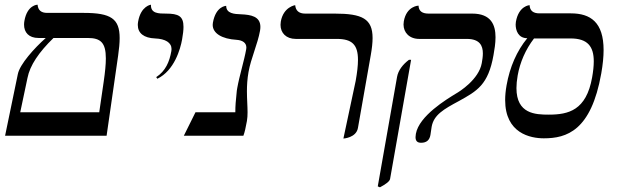

<svg xmlns="http://www.w3.org/2000/svg" viewBox="-20 -579 2650 819"><path d="M208.2 -417H354.2C409.3 -417 431.5 -397.1 431.5 -329.8C431.5 -304.2 428.3 -271.8 422.4 -231L403.3 -100H66.3L97.1 -246C107.6 -300 145.5 -356 208.2 -417ZM1.7 0H434.7L483.8 -341C488 -370.4 490.4 -395.3 490.4 -416.5C490.4 -499.3 453.3 -524 337.1 -524H181.1C155.1 -524 142.2 -536 140.3 -559C140.3 -559 96.3 -559 84.1 -490C83.1 -484.5 82.6 -479.1 82.6 -473.9C82.6 -440.9 102.7 -417 144.2 -417H175.2C126.7 -374 64.5 -305 56.1 -263Z M651.1 -243C723.3 -278 749.4 -369 756.8 -411C760.6 -432.7 762.7 -450.3 762.7 -464.5C762.7 -510 741.5 -521 688.2 -521C657.2 -521 622.2 -521 623.9 -559C623.9 -559 581 -554 569.2 -487C568.3 -481.9 567.8 -477.1 567.8 -472.6C567.8 -437.3 594 -416.8 641.5 -415C685.7 -413.2 711.7 -397.3 711.7 -369.7C711.7 -366.9 711.5 -364 710.9 -361C702.8 -315 686 -276 646.4 -250Z M1040.1 -272C1050.3 -330 1079.1 -391 1089.2 -448C1090.2 -453.9 1090.7 -459.4 1090.7 -464.3C1090.7 -509.5 1049.6 -516.2 1008.5 -518C979.7 -519 945 -521 944.8 -554C944.8 -554 900.8 -554 888.1 -482C887.6 -478.9 887.3 -475.8 887.3 -472.9C887.3 -437.6 925.4 -412.7 990.3 -409C1014.2 -407.2 1030.9 -396.6 1030.9 -376.3C1030.9 -374 1030.7 -371.6 1030.2 -369C1021.6 -320 1001.3 -256 992.1 -204C990.7 -196 989.3 -188 989.1 -181C986 -152 983.7 -128 983.8 -100H813.8L764.2 0H1018.2C1023.6 -14 1028.3 -35 1033.3 -63C1035.3 -74.6 1036 -87 1036 -100.3C1036 -126.5 1033.3 -156 1033.3 -189.5C1033.3 -214.6 1034.8 -242 1040.1 -272Z M1444.8 12C1444.8 12 1499.4 9 1506.8 -33L1561.6 -344C1566.6 -372.3 1569.3 -396.4 1569.3 -416.7C1569.3 -499.1 1524.9 -521 1407.8 -521H1281.8C1254.8 -521 1241.1 -534 1239.2 -557C1239.2 -557 1188.9 -550 1177.8 -487C1177 -482.2 1176.6 -477.5 1176.6 -473C1176.6 -438.7 1200.3 -413 1241.8 -413H1416.8C1481.2 -413 1507 -388.9 1507 -323.5C1507 -299.5 1503.6 -270 1497.2 -234Z M1600.7 220C1625 207 1642.1 195 1644 184L1733.6 -324H1724.6C1698.1 -304 1678.7 -279 1673.7 -251L1591.4 216ZM1821.2 -38C1830.2 -89 1872.4 -113 1937.6 -148C2015.1 -191 2062.7 -217 2085.1 -344C2089.2 -367 2093.7 -394.1 2093.7 -420C2093.7 -472.9 2074.8 -521 1994.3 -521H1808.3C1780.3 -521 1766.3 -532 1765.3 -555C1765.3 -555 1714.2 -554 1702.5 -488C1701.7 -483.4 1701.3 -479 1701.3 -474.6C1701.3 -439.9 1726.5 -413 1768.3 -413H1971.3C2026.9 -413 2039.7 -383.8 2039.7 -351.1C2039.7 -337.4 2037.4 -323 2035.1 -310C2022.8 -240 1939.6 -188 1925.2 -180C1886 -156 1767.5 -85 1753.9 -8C1753 -2.9 1752.5 1.7 1752.5 5.8C1752.5 22.3 1760.1 30 1776.2 30C1799.2 30 1812.1 19 1816 -3C1818.5 -17 1819.9 -31 1821.2 -38Z M2414 -415C2487 -415 2512.8 -380.3 2512.8 -317.2C2512.8 -297.2 2510.3 -274.4 2505.8 -249C2480.9 -108 2404.7 -90 2320.7 -90C2263.8 -90 2183 -93.1 2183 -203.2C2183 -218.8 2184.6 -236.7 2188.2 -257C2198.1 -313 2221.8 -368 2258 -415ZM2299.9 11C2396.9 11 2501.6 -21 2544.8 -266C2551.5 -304.1 2554.7 -337.1 2554.7 -365.4C2554.7 -484.2 2498.9 -522 2414.9 -522H2280.9C2253.9 -522 2240 -534 2239.1 -557C2239.1 -557 2192.7 -555 2180.6 -486C2180 -482.7 2179.6 -478.6 2179.6 -474.2C2179.6 -450.7 2189.7 -416 2229.2 -416C2184.7 -362 2154.5 -293 2140.8 -215C2136.7 -191.9 2134.8 -171.1 2134.8 -152.4C2134.8 -10.1 2242.5 11 2299.9 11Z"/></svg>

Font: Linux Biolinum O 
Style: Bold Italic
Weight: 700
Designer: Philipp H. Poll
Foundry: Philipp H. Poll
Version: Version 1.3.2